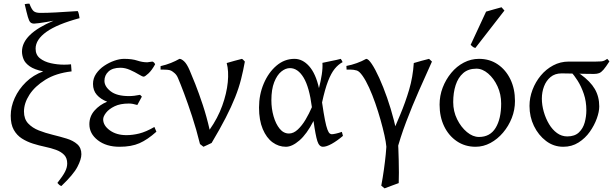

<svg xmlns="http://www.w3.org/2000/svg" viewBox="-20 -793 3375 1057"><path d="M176 -525Q176 -491 200 -472Q224 -453 260 -445Q296 -437 333 -437Q353 -437 371 -439Q372 -430 372.5 -420Q373 -410 374 -400Q288 -390 230 -354Q172 -318 142 -271.5Q112 -225 112 -179Q112 -138 135 -113.5Q158 -89 193.5 -75Q229 -61 270 -51Q311 -41 347 -30Q383 -19 405.5 1Q428 21 428 56Q428 84 406 126Q384 168 318 231Q311 229 306 224.5Q301 220 296 214Q326 176 338 152.5Q350 129 350 107Q350 77 333 59.5Q316 42 288.5 32Q261 22 227.5 15Q194 8 161 -2.5Q128 -13 100.5 -30.5Q73 -48 56 -78Q39 -108 39 -156Q39 -205 61 -253.5Q83 -302 123 -341Q163 -380 218 -400Q169 -410 143.5 -428Q118 -446 109.5 -467.5Q101 -489 101 -509Q101 -606 275 -679Q260 -676 236.5 -672Q213 -668 193.5 -665.5Q174 -663 168 -663Q155 -663 147.5 -670Q140 -677 133.5 -699.5Q127 -722 116 -770Q128 -773 142 -773Q154 -741 165.5 -731.5Q177 -722 202 -722Q241 -722 286.5 -724.5Q332 -727 408 -732Q412 -725 414.5 -713.5Q417 -702 418 -693Q295 -660 235.5 -617.5Q176 -575 176 -525Z M771 -371Q764 -371 743.5 -383.5Q723 -396 696 -408Q669 -420 643 -420Q600 -420 577.5 -399.5Q555 -379 555 -348Q555 -317 589 -290.5Q623 -264 690 -264Q718 -264 751 -271L761 -261L736 -215Q722 -219 711.5 -221Q701 -223 689 -223Q642 -223 611 -208Q580 -193 564 -172.5Q548 -152 548 -136Q548 -102 584.5 -75.5Q621 -49 676 -49Q710 -49 746.5 -58Q783 -67 830 -94L841 -68Q792 -24 747.5 -4.5Q703 15 638 15Q565 15 518.5 -21Q472 -57 472 -109Q472 -152 500 -184Q528 -216 570 -233Q534 -247 513 -271Q492 -295 492 -331Q492 -362 509.5 -387.5Q527 -413 554 -431Q581 -449 610 -459Q639 -469 663 -469Q707 -469 735.5 -459.5Q764 -450 791 -450Q793 -450 804.5 -452Q816 -454 819 -454Q825 -452 828.5 -448Q832 -444 834 -439Q816 -406 797 -388.5Q778 -371 771 -371Z M1145 -6Q1137 -2 1123 4.5Q1109 11 1100 15L1081 0Q1061 -81 1037.5 -152.5Q1014 -224 993.5 -278.5Q973 -333 960 -363Q953 -380 941.5 -390Q930 -400 922 -404Q914 -408 900 -409Q886 -410 875 -410Q864 -410 864 -410V-429Q895 -436 921 -446.5Q947 -457 968 -469Q979 -469 994 -455Q1009 -441 1024 -406Q1035 -381 1055 -330.5Q1075 -280 1096.5 -215Q1118 -150 1134 -79Q1179 -143 1203.5 -211Q1228 -279 1234 -340.5Q1240 -402 1228 -446Q1251 -453 1272 -458.5Q1293 -464 1312 -469Q1316 -467 1321 -461.5Q1326 -456 1328 -454Q1319 -404 1307 -356.5Q1295 -309 1274.5 -257.5Q1254 -206 1222.5 -144.5Q1191 -83 1145 -6Z M1406 -201Q1406 -272 1432 -333Q1458 -394 1502 -431.5Q1546 -469 1601 -469Q1646 -469 1682 -428.5Q1718 -388 1736 -308Q1746 -347 1751.5 -383Q1757 -419 1755 -447Q1776 -452 1805 -457.5Q1834 -463 1856 -469Q1860 -464 1862 -459.5Q1864 -455 1866 -451Q1842 -438 1822.5 -414Q1803 -390 1786 -346.5Q1769 -303 1753 -229Q1762 -167 1769 -132Q1776 -97 1782.5 -80Q1789 -63 1795 -58.5Q1801 -54 1806 -54Q1814 -54 1829.5 -57.5Q1845 -61 1862 -67Q1863 -63 1864.5 -58Q1866 -53 1868 -45Q1835 -17 1806 -1Q1777 15 1758 15Q1737 15 1727 -16.5Q1717 -48 1706 -127Q1669 -55 1628.5 -20Q1588 15 1554 15Q1514 15 1480.5 -9.5Q1447 -34 1426.5 -82.5Q1406 -131 1406 -201ZM1697 -203Q1683 -313 1651.5 -365.5Q1620 -418 1576 -418Q1552 -418 1528.5 -399Q1505 -380 1489.5 -340.5Q1474 -301 1474 -241Q1474 -195 1486 -153Q1498 -111 1519.5 -84.5Q1541 -58 1571 -58Q1596 -58 1619.5 -80Q1643 -102 1662.5 -135Q1682 -168 1697 -203Z M2079 229Q2087 187 2093.5 140.5Q2100 94 2103.5 58Q2107 22 2107 15Q2105 -10 2096.5 -48.5Q2088 -87 2075 -133Q2062 -179 2046 -225Q2030 -271 2012 -310.5Q1994 -350 1976 -375.5Q1958 -401 1944 -405Q1927 -410 1907.5 -410Q1888 -410 1888 -410L1887 -430Q1915 -435 1944 -445.5Q1973 -456 1996 -469Q2008 -469 2027 -440.5Q2046 -412 2068 -363.5Q2090 -315 2111 -255Q2132 -195 2148 -132.5Q2164 -70 2171 -13Q2172 -3 2173 25Q2174 53 2175 88Q2176 123 2176 157Q2176 191 2175 215Q2157 222 2135.5 229.5Q2114 237 2097 244Q2093 240 2079 229ZM2122 -17Q2154 -92 2183 -161Q2212 -230 2232.5 -299.5Q2253 -369 2258 -446Q2278 -452 2301.5 -458.5Q2325 -465 2342 -469L2358 -454Q2324 -379 2286.5 -294Q2249 -209 2216 -122Q2183 -35 2162 46Q2162 46 2154 34.5Q2146 23 2136.5 8.5Q2127 -6 2122 -17Z M2598 15Q2540 15 2495 -15.5Q2450 -46 2425 -98Q2400 -150 2400 -217Q2400 -266 2417 -310.5Q2434 -355 2464 -391.5Q2494 -428 2533.5 -448.5Q2573 -469 2617 -469Q2676 -469 2720.5 -438.5Q2765 -408 2790 -356Q2815 -304 2815 -237Q2815 -188 2797.5 -143.5Q2780 -99 2749.5 -63Q2719 -27 2680 -6Q2641 15 2598 15ZM2603 -415Q2558 -415 2530 -390.5Q2502 -366 2488.5 -324.5Q2475 -283 2475 -231Q2475 -180 2496.5 -136.5Q2518 -93 2550.5 -66Q2583 -39 2617 -39Q2678 -39 2708.5 -89Q2739 -139 2739 -223Q2739 -274 2719 -317.5Q2699 -361 2667.5 -388Q2636 -415 2603 -415ZM2597 -529Q2589 -531 2584 -534.5Q2579 -538 2571 -546L2656 -729Q2672 -734 2697.5 -741Q2723 -748 2741 -753L2757 -735Z M3072 -389Q3035 -389 3011 -369Q2987 -349 2975 -317.5Q2963 -286 2963 -250Q2963 -215 2973.5 -178Q2984 -141 3002.5 -110Q3021 -79 3046.5 -60.5Q3072 -42 3103 -42Q3144 -42 3167 -64Q3190 -86 3199 -119Q3208 -152 3208 -186Q3208 -235 3194 -276Q3180 -317 3160.5 -348Q3141 -379 3124 -396Q3125 -396 3135 -394.5Q3145 -393 3157 -390.5Q3169 -388 3176 -384Q3230 -345 3254.5 -303Q3279 -261 3279 -207Q3279 -178 3265.5 -140.5Q3252 -103 3227 -67.5Q3202 -32 3165 -8.5Q3128 15 3081 15Q3028 15 2986 -17Q2944 -49 2919.5 -99.5Q2895 -150 2895 -210Q2895 -255 2911.5 -298.5Q2928 -342 2957 -377Q2986 -412 3025.5 -433Q3065 -454 3111 -454Q3153 -454 3186.5 -454Q3220 -454 3260 -454Q3280 -454 3289.5 -455Q3299 -456 3306 -459Q3313 -462 3323 -469L3335 -455Q3315 -424 3302.5 -409.5Q3290 -395 3278.5 -390.5Q3267 -386 3250 -386Q3232 -386 3206 -386.5Q3180 -387 3153.5 -387.5Q3127 -388 3105 -388.5Q3083 -389 3072 -389Z"/></svg>

Font: ChillKai
Style: Regular
Weight: 400
Designer: ChillType
Foundry: 寒蝉字型
Version: Version 2.000